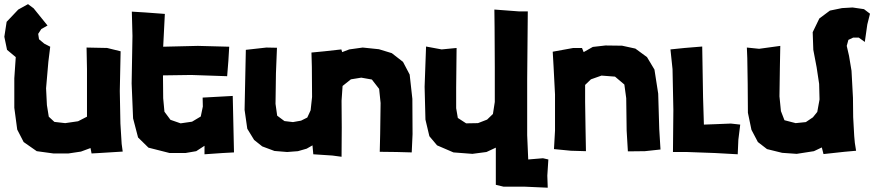

<svg xmlns="http://www.w3.org/2000/svg" viewBox="-38 -709 4111 903"><path d="M93.8 -689.5 47.9 -664.1 -6.8 -606.4 -17.6 -536.1 -4.9 -474.6 36.1 -440.4 29.3 -340.8V-202.1L43 -99.6L73.2 -41L134.8 2L212.9 12.7H284.2L342.8 3.9L387.7 -12.7L392.6 12.7L428.7 10.7L539.1 3.9L534.2 -32.2L528.3 -127.9L525.4 -281.2L529.3 -467.8L465.8 -483.4L369.1 -485.4L371.1 -383.8V-222.7V-160.2L329.1 -138.7L268.6 -129.9L217.8 -135.7L191.4 -160.2L182.6 -214.8L178.7 -293.9L189.5 -418.9L198.2 -489.3L169.9 -503.9L145.5 -524.4L141.6 -549.8L156.2 -572.3L185.5 -588.9L120.1 -669.9Z M1062.5 7.8 1058.6 -168.9 1056.6 -257.8 915 -250 916 -208 906.2 -161.1 865.2 -136.7 811.5 -128.9 763.7 -145.5 735.4 -183.6 729.5 -247.1 728.5 -354.5 861.3 -356.4 1030.3 -350.6 1036.1 -422.9 1040 -489.3 892.6 -493.2 729.5 -489.3 737.3 -643.6 645.5 -650.4 582 -654.3 585 -540 581.1 -316.4 587.9 -152.3 611.3 -62.5 660.2 -14.6 759.8 10.7H834L884.8 2L923.8 -23.4V16.6L1008.8 10.7Z M1118.2 -474.6 1114.3 -289.1 1112.3 -192.4 1125 -103.5 1157.2 -50.8 1195.3 -20.5 1252.9 1 1312.5 5.9 1363.3 2 1404.3 -9.8 1431.6 -25.4 1435.5 16.6 1525.4 22.5 1568.4 28.3 1569.3 -110.4 1568.4 -235.4 1573.2 -304.7 1612.3 -335.9 1661.1 -343.8 1710.9 -335 1745.1 -291 1752 -224.6 1750 -79.1 1748 4.9 1828.1 5.9 1898.4 7.8 1902.3 -78.1 1901.4 -244.1 1888.7 -358.4 1857.4 -418 1804.7 -459 1744.1 -477.5 1668 -485.4 1604.5 -476.6 1571.3 -463.9 1567.4 -476.6 1488.3 -467.8 1426.8 -461.9 1428.7 -394.5 1429.7 -252.9 1422.9 -190.4 1407.2 -156.2 1377.9 -141.6 1339.8 -134.8 1299.8 -139.6 1265.6 -165 1257.8 -220.7 1259.8 -364.3 1264.6 -484.4 1214.8 -485.4Z M1965.8 -490.2 1959 -300.8 1962.9 -146.5 1981.4 -68.4 2017.6 -25.4 2094.7 7.8 2183.6 14.6 2250 5.9 2293.9 -14.6V39.1V160.2L2330.1 168.9H2428.7L2538.1 173.8L2536.1 117.2L2541 41L2515.6 35.2L2446.3 41L2441.4 -73.2V-337.9L2444.3 -655.3H2404.3L2287.1 -664.1L2288.1 -579.1L2289.1 -392.6V-229.5L2280.3 -172.9L2252.9 -146.5L2210 -129.9L2154.3 -128.9L2115.2 -154.3L2107.4 -200.2V-296.9L2109.4 -483.4L2039.1 -476.6Z M2561.5 -465.8 2565.4 -398.4 2572.3 -264.6V-94.7L2567.4 -7.8L2647.5 0L2717.8 2L2715.8 -105.5L2713.9 -229.5V-309.6L2741.2 -335.9L2791 -353.5L2854.5 -348.6L2898.4 -311.5L2907.2 -247.1L2909.2 -94.7L2915 2.9L2995.1 2L3068.4 -5.9L3062.5 -102.5L3057.6 -268.6L3040 -381.8L3004.9 -440.4L2950.2 -480.5L2887.7 -494.1L2809.6 -495.1L2750 -488.3L2707 -463.9L2699.2 -483.4H2658.2Z M3115.2 -476.6 3125 -383.8 3128.9 -192.4 3127 5.9H3192.4L3325.2 10.7L3431.6 16.6L3434.6 -51.8L3443.4 -123L3399.4 -127.9L3327.1 -125L3272.5 -123L3268.6 -251L3264.6 -490.2L3181.6 -483.4Z M3474.6 -485.4 3476.6 -435.5 3478.5 -315.4 3479.5 -178.7 3496.1 -98.6 3526.4 -41 3569.3 -7.8 3640.6 9.8 3709 14.6 3790 2 3827.1 -15.6 3835 15.6 3933.6 4.9 3988.3 0 3982.4 -37.1 3979.5 -69.3 3974.6 -158.2 3973.6 -249 3966.8 -376 3955.1 -446.3 3944.3 -493.2 3952.1 -521.5 3974.6 -532.2H4001L4029.3 -511.7L4041 -593.8L4053.7 -644.5L4025.4 -666L3971.7 -673.8L3921.9 -670.9L3865.2 -659.2L3815.4 -622.1L3784.2 -557.6L3787.1 -474.6L3802.7 -392.6L3814.5 -314.5L3816.4 -241.2L3805.7 -182.6L3785.2 -157.2L3752 -134.8L3704.1 -129.9L3651.4 -143.6L3634.8 -186.5L3627.9 -255.9L3629.9 -393.6L3631.8 -493.2L3532.2 -479.5Z"/></svg>

Font: MaokenAssortedSans-TC
Style: Regular
Weight: 500
Version: Version 0.83